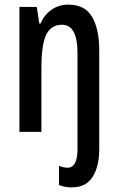

<svg xmlns="http://www.w3.org/2000/svg" viewBox="-20 -636 511 830"><path d="M290 174Q260 174 235 164V81Q255 89 272 89Q315 89 315 8V-407Q315 -529 248 -529Q202 -529 180.5 -487.5Q159 -446 159 -340V-66H64V-606H139L150 -534H155Q172 -573 203.5 -594.5Q235 -616 275 -616Q348 -616 378.5 -562.5Q409 -509 409 -418V9Q409 83 380.5 128.5Q352 174 290 174Z"/></svg>

Font: Noto Sans Malayalam UI ExtraCondensed Medium
Style: Regular
Weight: 500
Width: 2
Designer: Jelle Bosma - Monotype Design Team
Foundry: Monotype Imaging Inc.
Version: Version 2.104; ttfautohint (v1.8.4.7-5d5b)